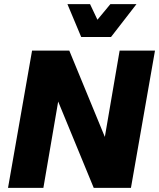

<svg xmlns="http://www.w3.org/2000/svg" viewBox="-20 -914 774 934"><path d="M19 0 136 -668H317L490 -248L562 -668H734L617 0H436L263 -420L191 0ZM375 -734 308 -894H418L454 -818L517 -894H644L520 -734Z"/></svg>

Font: Gantari ExtraBold
Style: Italic
Weight: 800
Italic angle: -10°
Designer: Anugrah Pasau
Foundry: Lafontype
Version: Version 1.000